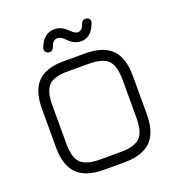

<svg xmlns="http://www.w3.org/2000/svg" viewBox="-148 -963 1003 1084"><g transform="rotate(-20 353.0 -421.0)"><path d="M419 -726Q377 -726 342 -764Q319 -788 299 -788Q284 -788 274.5 -780Q265 -772 257 -749Q247 -724 225 -730Q211 -733 205.5 -743Q200 -753 205 -765Q234 -842 299 -842Q342 -842 380 -802Q403 -780 419 -780Q445 -780 457 -816Q466 -841 489 -837Q502 -835 508 -825Q514 -815 509 -803Q482 -726 419 -726ZM293 0Q183 0 131.5 -51.5Q80 -103 80 -213V-442Q80 -553 131.5 -604Q183 -655 293 -654H413Q523 -654 574.5 -603Q626 -552 626 -441V-213Q626 -103 574.5 -51.5Q523 0 413 0ZM142 -213Q142 -128 175 -95Q208 -62 293 -62H413Q498 -62 531 -95Q564 -128 564 -213V-441Q564 -526 531 -559Q498 -592 413 -592H292Q208 -593 175 -560Q142 -527 142 -442Z"/></g></svg>

Font: Jura Medium
Style: Regular
Weight: 500
Designer: Daniel Johnson, Alexei Vanyashin
Foundry: Daniel Johnson
Version: Version 5.103